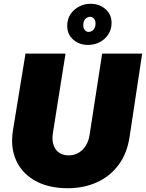

<svg xmlns="http://www.w3.org/2000/svg" viewBox="-20 -984 773 1017"><path d="M339 13Q249 13 183 -18Q117 -49 80.5 -106.5Q44 -164 44 -241Q44 -255 45.5 -268.5Q47 -282 49 -296L115 -700H327L260 -278Q259 -271 258.5 -265Q258 -259 258 -253Q258 -227 267.5 -206Q277 -185 296.5 -173Q316 -161 344 -161Q372 -161 395 -174Q418 -187 433.5 -211Q449 -235 454 -266L521 -700H733L667 -263Q654 -172 608 -110.5Q562 -49 492.5 -18Q423 13 339 13ZM446 -746Q400 -746 368 -774Q336 -802 336 -847Q336 -882 353 -908Q370 -934 398.5 -949Q427 -964 460 -964Q507 -964 539 -935.5Q571 -907 571 -863Q571 -828 553.5 -801.5Q536 -775 508 -760.5Q480 -746 446 -746ZM449 -815Q464 -815 475 -826.5Q486 -838 486 -860Q486 -876 477.5 -885.5Q469 -895 457 -895Q444 -895 432.5 -884Q421 -873 421 -850Q421 -834 429.5 -824.5Q438 -815 449 -815Z"/></svg>

Font: MuseoModerno Black
Style: Italic
Weight: 900
Italic angle: -9°
Designer: Pablo Cosgaya, Héctor Gatti, Marcela Romero, and the Authors of The MuseoModerno Project.
Foundry: Omnibus-Type Team
Version: Version 1.003